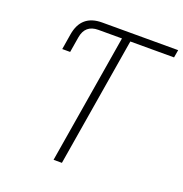

<svg xmlns="http://www.w3.org/2000/svg" viewBox="-130 -844 916 959"><g transform="rotate(20 327.5 -364.0)"><path d="M109.4 -534.7 123 -617.7Q141.1 -727.5 251.5 -727.5H655.3L648.4 -686.5H416L302.2 0H257.8L371.6 -686.5H246.1Q176.3 -686.5 165 -616.7L151.4 -534.7Z"/></g></svg>

Font: Inter Display Extra Light
Style: Italic
Weight: 200
Italic angle: -9.39999°
Designer: Rasmus Andersson
Foundry: rsms
Version: Version 4.000;git-4fc901f